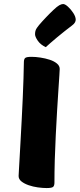

<svg xmlns="http://www.w3.org/2000/svg" viewBox="-20 -940 404 973"><path d="M216.4 13Q196.1 13 171.6 9.6Q147.1 6.2 125.2 -1.4Q103.2 -9.1 88.7 -20.5Q74.3 -31.9 74.3 -48Q74.3 -51.7 75.8 -76.3Q77.3 -100.9 79.5 -141.2Q81.8 -181.6 84.5 -231.2Q87.3 -280.9 90.1 -335.5Q93 -390.1 95.3 -443.4Q97.5 -496.7 99.1 -543.5Q100.7 -590.3 101 -624.6Q101 -639.9 107.4 -646Q113.8 -652 140.4 -652Q160.8 -652 185.3 -648.2Q209.7 -644.5 231.7 -637.3Q253.7 -630.2 268.1 -618.4Q282.6 -606.6 282.6 -590.5Q282.6 -586.7 280.8 -557.3Q279.1 -527.9 275.8 -481.4Q272.6 -434.9 269.2 -376.5Q265.9 -318.1 262.6 -254.7Q259.4 -191.2 257.6 -129.8Q255.9 -68.4 255.9 -14.6Q255.9 0.7 249.4 6.8Q242.8 13 216.4 13ZM211.9 -701Q185.2 -713.5 171.4 -733.7Q157.6 -753.9 157.6 -766.2Q157.6 -775.5 159.5 -782.9Q161.3 -790.3 167.1 -798.8Q170.4 -804.1 177.7 -812.8Q185 -821.5 194.4 -831.9Q203.8 -842.4 213.8 -852.7Q223.7 -863 233.2 -872.6Q242.6 -882.2 249.9 -888.7Q269 -907 280.3 -913.3Q291.6 -919.6 299.9 -919.6Q309.7 -919.6 324.6 -906Q339.6 -892.5 351.6 -873.8Q363.7 -855.1 363.7 -840Q363.7 -834.5 360.2 -827Q356.6 -819.5 344.8 -810.7Q328.8 -798.9 308.7 -782.9Q288.5 -766.8 269.1 -750.7Q249.8 -734.7 234.5 -721.2Q219.1 -707.7 211.9 -701Z"/></svg>

Font: Briem Hand Thin
Style: Regular
Weight: 100
Designer: Gunnlaugur SE Briem, Eben Sorkin
Foundry: Sorkin Type Co.
Version: Version 1.003